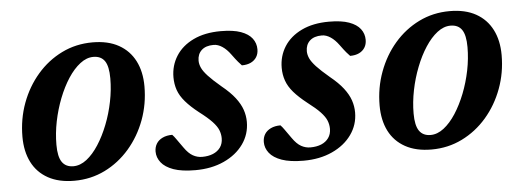

<svg xmlns="http://www.w3.org/2000/svg" viewBox="-39 -552 1802 660"><g transform="rotate(-5 862.0 -222.0)"><path d="M297 -456.5Q350.5 -456.5 387.2 -436Q424 -415.5 443 -378.2Q462 -341 462 -290.5Q462 -229.5 441.8 -175Q421.5 -120.5 385 -78.2Q348.5 -36 299.8 -12Q251 12 194 12Q140.5 12 103.5 -8.5Q66.5 -29 47.8 -66.2Q29 -103.5 29 -154Q29 -215 49.2 -269.8Q69.5 -324.5 105.8 -366.5Q142 -408.5 190.8 -432.5Q239.5 -456.5 297 -456.5ZM195 -38Q218.5 -38 240.8 -55.2Q263 -72.5 282.2 -102.2Q301.5 -132 316.2 -169.5Q331 -207 339.2 -247.8Q347.5 -288.5 347.5 -328Q347.5 -369.5 334.8 -388Q322 -406.5 295.5 -406.5Q272 -406.5 249.8 -389.2Q227.5 -372 208.2 -342.5Q189 -313 174.2 -275.2Q159.5 -237.5 151.2 -196.8Q143 -156 143 -116.5Q143 -75 156 -56.5Q169 -38 195 -38Z M542.5 -116Q548.5 -110 555.2 -100.2Q562 -90.5 577 -69.5Q592 -48 607 -39.8Q622 -31.5 638.5 -31.5Q660 -31.5 676.2 -38.2Q692.5 -45 701.8 -58Q711 -71 711 -89.5Q711 -104 705.5 -117.8Q700 -131.5 685 -147.5Q670 -163.5 641 -185.5Q613 -207.5 595.8 -227.5Q578.5 -247.5 571.2 -268.2Q564 -289 564 -312.5Q564 -353 584.8 -385.8Q605.5 -418.5 645 -437.5Q684.5 -456.5 739.5 -456.5Q782.5 -456.5 808.8 -447Q835 -437.5 847.5 -421Q860 -404.5 860 -383.5Q860 -368 853 -356.8Q846 -345.5 833 -339.2Q820 -333 802 -333Q797 -338 789.8 -346.5Q782.5 -355 769 -373.5Q756 -391.5 741 -401.5Q726 -411.5 711 -411.5Q684 -411.5 669.5 -398Q655 -384.5 655 -362Q655 -350 660.8 -337.2Q666.5 -324.5 681.8 -308Q697 -291.5 726 -267Q755 -243.5 771.5 -222Q788 -200.5 795 -180Q802 -159.5 802 -138Q802 -95.5 777.8 -61.5Q753.5 -27.5 710.5 -7.8Q667.5 12 611.5 12Q565 12 536.2 1.8Q507.5 -8.5 494 -25.8Q480.5 -43 480.5 -63.5Q480.5 -79 487.8 -90.8Q495 -102.5 509 -109.2Q523 -116 542.5 -116Z M916 -116Q922 -110 928.8 -100.2Q935.5 -90.5 950.5 -69.5Q965.5 -48 980.5 -39.8Q995.5 -31.5 1012 -31.5Q1033.5 -31.5 1049.8 -38.2Q1066 -45 1075.2 -58Q1084.5 -71 1084.5 -89.5Q1084.5 -104 1079 -117.8Q1073.5 -131.5 1058.5 -147.5Q1043.5 -163.5 1014.5 -185.5Q986.5 -207.5 969.2 -227.5Q952 -247.5 944.8 -268.2Q937.5 -289 937.5 -312.5Q937.5 -353 958.2 -385.8Q979 -418.5 1018.5 -437.5Q1058 -456.5 1113 -456.5Q1156 -456.5 1182.2 -447Q1208.5 -437.5 1221 -421Q1233.5 -404.5 1233.5 -383.5Q1233.5 -368 1226.5 -356.8Q1219.5 -345.5 1206.5 -339.2Q1193.5 -333 1175.5 -333Q1170.5 -338 1163.2 -346.5Q1156 -355 1142.5 -373.5Q1129.5 -391.5 1114.5 -401.5Q1099.5 -411.5 1084.5 -411.5Q1057.5 -411.5 1043 -398Q1028.5 -384.5 1028.5 -362Q1028.5 -350 1034.2 -337.2Q1040 -324.5 1055.2 -308Q1070.5 -291.5 1099.5 -267Q1128.5 -243.5 1145 -222Q1161.5 -200.5 1168.5 -180Q1175.5 -159.5 1175.5 -138Q1175.5 -95.5 1151.2 -61.5Q1127 -27.5 1084 -7.8Q1041 12 985 12Q938.5 12 909.8 1.8Q881 -8.5 867.5 -25.8Q854 -43 854 -63.5Q854 -79 861.2 -90.8Q868.5 -102.5 882.5 -109.2Q896.5 -116 916 -116Z M1529.5 -456.5Q1583 -456.5 1619.8 -436Q1656.5 -415.5 1675.5 -378.2Q1694.5 -341 1694.5 -290.5Q1694.5 -229.5 1674.2 -175Q1654 -120.5 1617.5 -78.2Q1581 -36 1532.2 -12Q1483.5 12 1426.5 12Q1373 12 1336 -8.5Q1299 -29 1280.2 -66.2Q1261.5 -103.5 1261.5 -154Q1261.5 -215 1281.8 -269.8Q1302 -324.5 1338.2 -366.5Q1374.5 -408.5 1423.2 -432.5Q1472 -456.5 1529.5 -456.5ZM1427.5 -38Q1451 -38 1473.2 -55.2Q1495.5 -72.5 1514.8 -102.2Q1534 -132 1548.8 -169.5Q1563.5 -207 1571.8 -247.8Q1580 -288.5 1580 -328Q1580 -369.5 1567.2 -388Q1554.5 -406.5 1528 -406.5Q1504.5 -406.5 1482.2 -389.2Q1460 -372 1440.8 -342.5Q1421.5 -313 1406.8 -275.2Q1392 -237.5 1383.8 -196.8Q1375.5 -156 1375.5 -116.5Q1375.5 -75 1388.5 -56.5Q1401.5 -38 1427.5 -38Z"/></g></svg>

Font: Newsreader 16pt 16pt SemiBold
Style: Italic
Weight: 600
Italic angle: -17°
Version: Version 1.003